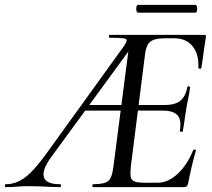

<svg xmlns="http://www.w3.org/2000/svg" viewBox="-80 -768 870 788"><path d="M-56 0Q-60 0 -60 -6Q-60 -12 -56 -12Q-31 -12 -7 -22Q17 -32 44 -58Q71 -84 107 -133L426 -575Q439 -594 440 -601.5Q441 -609 425 -611Q409 -613 371 -613Q367 -613 367 -619Q367 -625 371 -625H759Q767 -625 765 -616Q762 -598 758.5 -573.5Q755 -549 752 -526Q749 -503 746 -489Q745 -485 739.5 -486Q734 -487 734 -490Q737 -545 710.5 -578Q684 -611 634 -611H602Q570 -611 552 -605Q534 -599 526 -584Q518 -569 515 -543L457 -85Q454 -57 456.5 -42.5Q459 -28 472.5 -23Q486 -18 515 -18H567Q610 -18 649.5 -55Q689 -92 713 -152Q715 -155 720.5 -154Q726 -153 724 -150Q716 -123 707 -85Q698 -47 692 -15Q689 0 676 0H303Q299 0 299 -6Q299 -12 303 -12Q348 -12 364 -25Q380 -38 385 -81L454 -613L480 -602L130 -123Q92 -71 100 -41.5Q108 -12 166 -12Q171 -12 170.5 -6Q170 0 166 0Q148 0 127.5 -1Q107 -2 85 -3Q63 -4 40 -4Q9 -4 -10.5 -2Q-30 0 -56 0ZM264 -314 282 -337H467L470 -314ZM670 -229Q669 -226 663.5 -227Q658 -228 658 -231Q666 -275 649 -294.5Q632 -314 588 -314H448L451 -337H595Q638 -337 659.5 -354Q681 -371 689 -410Q689 -415 695 -413.5Q701 -412 700 -409Q696 -378 692 -361Q688 -344 685 -325Q681 -302 678 -279Q675 -256 670 -229ZM487 -716Q482 -716 480 -724Q478 -732 480 -740Q482 -748 487 -748H721Q727 -748 728.5 -740Q730 -732 728.5 -724Q727 -716 721 -716Z"/></svg>

Font: Cormorant Light Medium
Style: Italic
Weight: 500
Italic angle: -10°
Version: Version 4.000